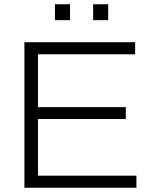

<svg xmlns="http://www.w3.org/2000/svg" viewBox="-20 -885 721 905"><path d="M95 0V-686H617V-629H159V-380H573V-324H159V-57H623V0ZM239 -790V-865H310V-790ZM419 -790V-865H490V-790Z"/></svg>

Font: Archivo SemiBold ExtraLight
Style: Regular
Weight: 250
Version: Version 2.001